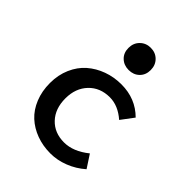

<svg xmlns="http://www.w3.org/2000/svg" viewBox="-219 -900 1038 1038"><g transform="rotate(45 300.0 -381.0)"><path d="M325.2 -605Q288.6 -605 264.4 -628.2Q240.2 -651.4 240.2 -689Q240.2 -726.6 264.6 -750.7Q289.1 -774.9 325.2 -774.9Q362.3 -774.9 386.2 -750.7Q410.2 -726.6 410.2 -689Q410.2 -651.4 386.2 -628.2Q362.3 -605 325.2 -605ZM345.2 13.2Q287.6 13.2 238 -5.1Q188.5 -23.4 152.1 -56.9Q115.7 -90.3 95 -141.4Q74.2 -192.4 74.2 -254.9Q74.2 -316.9 96.7 -368.2Q119.1 -419.4 157.5 -452.9Q195.8 -486.3 246.1 -504.6Q296.4 -522.9 353 -522.9Q461.4 -522.9 534.2 -450.2L480 -377.9Q421.4 -429.2 357.9 -429.2Q284.2 -429.2 238 -380.9Q191.9 -332.5 191.9 -254.9Q191.9 -176.3 236.8 -128.7Q281.7 -81.1 355 -81.1Q425.3 -81.1 496.1 -138.2L543.9 -64.9Q501 -27.3 449.2 -7.1Q397.5 13.2 345.2 13.2Z"/></g></svg>

Font: Office Code Pro Medium
Style: Regular
Weight: 500
Designer: Nathan Rutzky & Paul D. Hunt
Foundry: Adobe Systems Incorporated
Version: Version 1.004;PS 001.004;hotconv 1.0.70;makeotf.lib2.5.58329